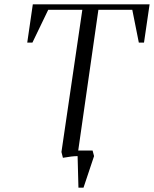

<svg xmlns="http://www.w3.org/2000/svg" viewBox="-20 -722 712 888"><path d="M106 -524.9 131.8 -702.1H671.9L646 -524.9H622.1L591.8 -676.8H435.1L341.8 -25.9H408.2L415 0L366.2 146H342.8L338.9 0Q314 0 271 7.8L264.2 -19L360.8 -676.8H203.1L129.9 -524.9Z"/></svg>

Font: Dihjauti
Style: Italic
Weight: 400
Italic angle: -9°
Designer: T. Christopher White
Version: Version 3.0.0